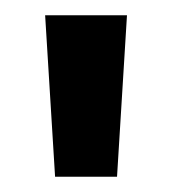

<svg xmlns="http://www.w3.org/2000/svg" viewBox="-20 -775 225 251"><path d="M52 -544 39 -755H146L133 -544Z"/></svg>

Font: DM Sans 18pt SemiBold
Style: Regular
Weight: 600
Designer: Colophon Foundry, Jonny Pinhorn
Foundry: Colophon Foundry
Version: Version 4.004;gftools[0.9.30]